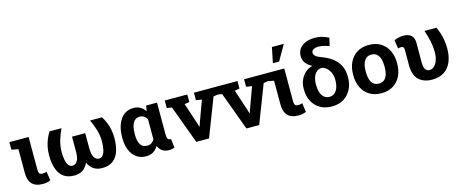

<svg xmlns="http://www.w3.org/2000/svg" viewBox="-44 -1444 5049 2107"><g transform="rotate(-15 2481.0 -390.5)"><path d="M244.6 10.3Q168 10.3 127.2 -31.5Q86.4 -73.2 86.4 -158.7V-427.7L10.3 -442.4V-528.3H229V-156.7Q229 -125 239.7 -112.8Q250.5 -100.6 273.4 -100.6Q287.6 -100.6 295.9 -102.3Q304.2 -104 320.8 -109.4L335.4 -6.8Q312.5 2.9 292 6.6Q271.5 10.3 244.6 10.3Z M605 10.3Q530.3 10.3 483.6 -24.9Q437 -60.1 415.3 -124.5Q393.6 -189 393.6 -276.4Q393.6 -326.2 402.8 -370.8Q412.1 -415.5 428.5 -455.1Q444.8 -494.6 466.8 -528.3H602.5Q572.3 -464.8 554.2 -401.9Q536.1 -338.9 536.1 -276.4Q536.1 -225.1 543.9 -184.8Q551.8 -144.5 568.8 -121.8Q585.9 -99.1 613.3 -99.1Q647.5 -99.1 668.7 -132.6Q689.9 -166 689.9 -239.3V-408.2H839.8V-239.3Q839.8 -166 860.8 -132.6Q881.8 -99.1 915.5 -99.1Q943.4 -99.1 960.4 -122.1Q977.5 -145 985.6 -185.1Q993.7 -225.1 993.7 -276.4Q993.7 -338.9 975.3 -402.1Q957 -465.3 926.8 -528.3H1062.5Q1084.5 -494.1 1101.1 -454.8Q1117.7 -415.5 1126.7 -370.8Q1135.7 -326.2 1135.7 -276.4Q1135.7 -188.5 1114 -124.3Q1092.3 -60.1 1045.7 -24.9Q999 10.3 924.8 10.3Q867.2 10.3 828.1 -14.6Q789.1 -39.6 764.6 -92.3Q738.8 -38.6 700.2 -14.2Q661.6 10.3 605 10.3Z M1420.4 10.3Q1357.9 10.3 1312.7 -22.2Q1267.6 -54.7 1243.4 -113Q1219.2 -171.4 1219.2 -249.5V-259.8Q1219.2 -343.3 1243.4 -405.8Q1267.6 -468.3 1312.7 -503.2Q1357.9 -538.1 1420.4 -538.1Q1465.8 -538.1 1498 -519.3Q1530.3 -500.5 1553.2 -465.8L1564 -527.8H1687.5V-168.5Q1687.5 -131.8 1696.8 -117.2Q1706.1 -102.5 1722.2 -102.5Q1725.1 -102.5 1728 -103Q1731 -103.5 1732.4 -104.5L1744.6 -2.4Q1728.5 4.9 1713.6 7.6Q1698.7 10.3 1682.6 10.3Q1638.7 10.3 1607.4 -9.5Q1576.2 -29.3 1560.5 -69.8Q1537.1 -30.8 1503.2 -10.3Q1469.2 10.3 1420.4 10.3ZM1461.9 -99.1Q1490.7 -99.1 1511 -111.8Q1531.2 -124.5 1544.9 -148.4V-375.5Q1535.6 -392.6 1523.7 -404.3Q1511.7 -416 1496.6 -422.1Q1481.4 -428.2 1463.9 -428.2Q1428.2 -428.2 1405.8 -407Q1383.3 -385.7 1372.8 -347.9Q1362.3 -310.1 1362.3 -259.8V-249.5Q1362.3 -179.7 1385.5 -139.4Q1408.7 -99.1 1461.9 -99.1Z M1992.2 0 1832.5 -433.6 1775.4 -442.4V-528.3H2031.7V-442.9L1976.1 -433.1L2055.7 -193.4L2067.9 -152.3H2070.8L2084.5 -193.4L2171.9 -432.6L2106.9 -442.9V-528.3H2362.8V-442.4L2304.2 -432.6L2137.2 0Z M2562 0 2402.3 -433.6 2345.2 -442.4V-528.3H2601.6V-442.9L2545.9 -433.1L2625.5 -193.4L2637.7 -152.3H2640.6L2654.3 -193.4L2741.7 -432.6L2676.8 -442.9V-528.3H2932.6V-442.4L2874 -432.6L2707 0Z M3148.9 10.3Q3072.3 10.3 3031.5 -31.5Q2990.7 -73.2 2990.7 -158.7V-427.7L2914.6 -442.4V-528.3H3133.3V-156.7Q3133.3 -125 3144 -112.8Q3154.8 -100.6 3177.7 -100.6Q3191.9 -100.6 3200.2 -102.3Q3208.5 -104 3225.1 -109.4L3239.7 -6.8Q3216.8 2.9 3196.3 6.6Q3175.8 10.3 3148.9 10.3ZM3027.8 -616.2 3063.5 -791H3198.7L3098.6 -616.2Z M3533.7 9.8Q3455.6 9.8 3399.2 -23.4Q3342.8 -56.6 3312.3 -115Q3281.7 -173.3 3281.7 -249V-258.8Q3281.7 -312.5 3301.5 -357.2Q3321.3 -401.9 3355.2 -432.6Q3389.2 -463.4 3431.6 -474.6L3433.6 -480Q3390.1 -501.5 3366.2 -534.4Q3342.3 -567.4 3342.3 -612.3Q3342.3 -660.6 3366.9 -695.1Q3391.6 -729.5 3437.3 -748.3Q3482.9 -767.1 3545.4 -767.1Q3585.4 -767.1 3621.6 -757.1Q3657.7 -747.1 3699.2 -726.6L3677.7 -636.2Q3660.2 -643.1 3640.1 -649.2Q3620.1 -655.3 3598.6 -658.9Q3577.1 -662.6 3555.7 -662.6Q3518.6 -662.6 3498 -649.2Q3477.5 -635.7 3477.5 -612.3Q3477.5 -595.7 3493.4 -578.4Q3509.3 -561 3553.7 -544.9Q3630.4 -518.1 3681.4 -478.5Q3732.4 -439 3758.3 -385.7Q3784.2 -332.5 3784.2 -264.6V-254.9Q3784.2 -177.2 3753.7 -117.7Q3723.1 -58.1 3667 -24.2Q3610.8 9.8 3533.7 9.8ZM3533.7 -99.1Q3569.3 -99.1 3593.5 -120.1Q3617.7 -141.1 3629.9 -177.5Q3642.1 -213.9 3642.1 -260.7V-270.5Q3642.1 -306.2 3628.4 -339.8Q3614.7 -373.5 3590.3 -397.5Q3565.9 -421.4 3533.7 -428.2Q3498 -428.2 3473.6 -407.5Q3449.2 -386.7 3436.5 -351.1Q3423.8 -315.4 3423.8 -270.5V-260.7Q3423.8 -213.9 3436 -177.5Q3448.2 -141.1 3472.9 -120.1Q3497.6 -99.1 3533.7 -99.1Z M4095.7 10.3Q4017.6 10.3 3961.4 -23.9Q3905.3 -58.1 3875.5 -118.9Q3845.7 -179.7 3845.7 -258.8V-269Q3845.7 -347.7 3875.5 -408.4Q3905.3 -469.2 3961.2 -503.7Q4017.1 -538.1 4094.7 -538.1Q4173.3 -538.1 4229 -503.7Q4284.7 -469.2 4314.5 -408.7Q4344.2 -348.1 4344.2 -269V-258.8Q4344.2 -179.7 4314.5 -118.9Q4284.7 -58.1 4229 -23.9Q4173.3 10.3 4095.7 10.3ZM4095.7 -99.1Q4132.8 -99.1 4156.2 -119.1Q4179.7 -139.2 4190.9 -175Q4202.1 -210.9 4202.1 -258.8V-269Q4202.1 -315.9 4190.9 -351.8Q4179.7 -387.7 4156 -408Q4132.3 -428.2 4094.7 -428.2Q4058.1 -428.2 4034.2 -408Q4010.3 -387.7 3999.3 -351.8Q3988.3 -315.9 3988.3 -269V-258.8Q3988.3 -210.9 3999.3 -174.8Q4010.3 -138.7 4034.2 -118.9Q4058.1 -99.1 4095.7 -99.1Z M4672.9 10.3Q4574.7 10.3 4519.8 -43.2Q4464.8 -96.7 4464.8 -204.6V-383.3Q4464.8 -405.3 4456.1 -414.1Q4447.3 -422.9 4429.7 -422.9Q4421.9 -422.9 4413.1 -420.9Q4404.3 -418.9 4397 -417.5L4382.3 -514.2Q4400.9 -523.9 4430.9 -530.8Q4460.9 -537.6 4490.7 -537.6Q4546.4 -537.6 4576.9 -509.3Q4607.4 -481 4607.4 -423.3L4606.9 -197.3Q4606.9 -145.5 4623.8 -122.3Q4640.6 -99.1 4669.9 -99.1Q4701.7 -99.1 4725.3 -122.6Q4749 -146 4762.5 -186.3Q4775.9 -226.6 4775.9 -276.4Q4775.4 -338.4 4762 -401.4Q4748.5 -464.4 4726.1 -528.3H4861.8Q4878.4 -494.1 4891.1 -454.8Q4903.8 -415.5 4910.9 -370.8Q4918 -326.2 4918 -276.4Q4918 -191.4 4890.6 -126.7Q4863.3 -62 4808.8 -25.9Q4754.4 10.3 4672.9 10.3Z"/></g></svg>

Font: Robotiche
Style: Bold
Weight: 700
Designer: Google
Version: Version 2.001